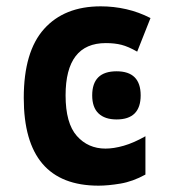

<svg xmlns="http://www.w3.org/2000/svg" viewBox="-20 -576 540 606"><path d="M291 10Q55 10 55 -267Q55 -413 119 -484.5Q183 -556 298 -556Q339 -556 378.5 -547Q418 -538 455 -519L413 -413Q385 -429 363.5 -434.5Q342 -440 314 -440Q187 -440 187 -275Q187 -187 222.5 -147Q258 -107 313 -107Q339 -107 370.5 -116Q402 -125 439 -146V-25Q399 -3 360 3.5Q321 10 291 10ZM348 -199Q311 -199 291 -218Q271 -237 271 -275Q271 -351 348 -351Q424 -351 424 -275Q424 -199 348 -199Z"/></svg>

Font: Noto Sans Mono ExtraCondensed
Style: Bold
Weight: 700
Width: 2
Designer: Monotype Design Team
Foundry: Monotype Imaging Inc.
Version: Version 2.014